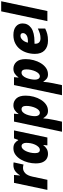

<svg xmlns="http://www.w3.org/2000/svg" viewBox="1040 -1840 1040 3159"><g transform="rotate(-90 1559.5 -260.0)"><path d="M15 0 131 -549H261L252 -452H256Q290 -507 330 -533Q370 -559 424 -559Q436 -559 448.5 -558Q461 -557 468 -555L432 -392Q422 -396 408 -398.5Q394 -401 377 -401Q328 -401 289.5 -364Q251 -327 233 -244L181 0Z M606 10Q565 10 529.5 -10Q494 -30 472.5 -74.5Q451 -119 451 -194Q451 -253 467 -317Q483 -381 515 -436Q547 -491 593.5 -525Q640 -559 700 -559Q750 -559 781.5 -537.5Q813 -516 832 -480H836L863 -549H994L877 0H748L754 -66H750Q725 -32 690.5 -11Q656 10 606 10ZM673 -124Q699 -124 721.5 -146Q744 -168 760 -203Q776 -238 783 -277Q786 -295 787.5 -312.5Q789 -330 789 -350Q789 -383 774.5 -404Q760 -425 734 -425Q711 -425 690 -405.5Q669 -386 653.5 -353.5Q638 -321 629 -282Q620 -243 620 -203Q620 -124 673 -124Z M972 240 1139 -549H1269L1262 -476H1266Q1290 -511 1325 -535Q1360 -559 1408 -559Q1474 -559 1520 -510Q1566 -461 1566 -358Q1566 -291 1548.5 -225.5Q1531 -160 1498 -106.5Q1465 -53 1419 -21.5Q1373 10 1315 10Q1271 10 1243.5 -11.5Q1216 -33 1196 -66H1192Q1189 -26 1184 9.5Q1179 45 1169 95L1138 240ZM1284 -124Q1308 -124 1328.5 -143.5Q1349 -163 1364 -195.5Q1379 -228 1388 -267.5Q1397 -307 1397 -346Q1397 -425 1343 -425Q1314 -425 1292 -402.5Q1270 -380 1256 -345Q1242 -310 1235 -272Q1228 -234 1228 -203Q1228 -167 1243 -145.5Q1258 -124 1284 -124Z M1573 240 1740 -549H1870L1863 -476H1867Q1891 -511 1926 -535Q1961 -559 2009 -559Q2075 -559 2121 -510Q2167 -461 2167 -358Q2167 -291 2149.5 -225.5Q2132 -160 2099 -106.5Q2066 -53 2020 -21.5Q1974 10 1916 10Q1872 10 1844.5 -11.5Q1817 -33 1797 -66H1793Q1790 -26 1785 9.5Q1780 45 1770 95L1739 240ZM1885 -124Q1909 -124 1929.5 -143.5Q1950 -163 1965 -195.5Q1980 -228 1989 -267.5Q1998 -307 1998 -346Q1998 -425 1944 -425Q1915 -425 1893 -402.5Q1871 -380 1857 -345Q1843 -310 1836 -272Q1829 -234 1829 -203Q1829 -167 1844 -145.5Q1859 -124 1885 -124Z M2470 10Q2370 10 2311.5 -45Q2253 -100 2253 -205Q2253 -273 2272.5 -336.5Q2292 -400 2330.5 -450Q2369 -500 2427.5 -529.5Q2486 -559 2563 -559Q2655 -559 2704.5 -517Q2754 -475 2754 -408Q2754 -319 2679 -265.5Q2604 -212 2447 -212H2421Q2420 -208 2420 -204.5Q2420 -201 2420 -197Q2420 -157 2443 -135Q2466 -113 2509 -113Q2552 -113 2588 -124Q2624 -135 2670 -157V-36Q2626 -14 2580.5 -2Q2535 10 2470 10ZM2456 -320Q2531 -320 2563 -345Q2595 -370 2595 -401Q2595 -443 2549 -443Q2524 -443 2501 -426Q2478 -409 2461 -381Q2444 -353 2438 -320Z M2792 0 2953 -760H3119L2958 0Z"/></g></svg>

Font: Noto Sans ExtraBold
Style: Italic
Weight: 800
Italic angle: -12°
Designer: Monotype Design Team
Foundry: Monotype Imaging Inc.
Version: Version 2.013; ttfautohint (v1.8.4.7-5d5b)